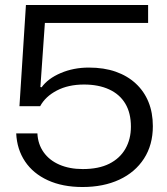

<svg xmlns="http://www.w3.org/2000/svg" viewBox="-20 -741 670 770"><path d="M311 9Q231 9 172 -18Q113 -45 80.5 -93.5Q48 -142 45 -206H130Q132 -163 155 -130.5Q178 -98 218.5 -80.5Q259 -63 312 -63Q376 -63 418.5 -84.5Q461 -106 483 -144.5Q505 -183 505 -233Q505 -288 482.5 -325.5Q460 -363 417.5 -382.5Q375 -402 317 -402Q254 -402 208 -378Q162 -354 141 -315H58L84 -721H574V-649H160L142 -392L147 -391Q172 -426 223.5 -448Q275 -470 336 -470Q397 -470 444 -453.5Q491 -437 524.5 -406Q558 -375 575.5 -332Q593 -289 593 -235Q593 -160 557.5 -105Q522 -50 458.5 -20.5Q395 9 311 9Z"/></svg>

Font: Mona Sans SemiExpanded
Style: Regular
Weight: 400
Width: 6
Designer: Deni Anggara
Foundry: GitHub
Version: Version 2.000